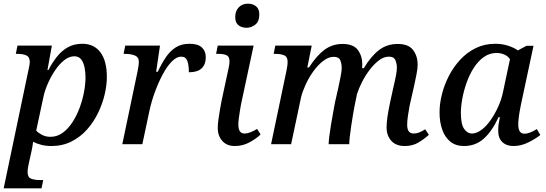

<svg xmlns="http://www.w3.org/2000/svg" viewBox="-33 -784 2971 1044"><path d="M120 -395Q129 -434 129 -446Q129 -474 110.5 -482.5Q92 -491 64 -491H53L62 -536H249L225 -403H230Q251 -443 276.5 -475.5Q302 -508 336 -527Q370 -546 415 -546Q478 -546 513 -499.5Q548 -453 548 -365Q548 -321 536 -270Q524 -219 500 -169.5Q476 -120 440 -79.5Q404 -39 355.5 -14.5Q307 10 246 10Q217 10 191.5 3.5Q166 -3 147 -13Q146 -5 144 9Q142 23 139 35L125 98Q123 105 120 123Q117 141 117 151Q117 180 136 187.5Q155 195 184 195H202L193 240H-13ZM241 -40Q278 -40 308 -62Q338 -84 361 -119.5Q384 -155 400 -198Q416 -241 424 -284.5Q432 -328 432 -364Q432 -392 426.5 -418.5Q421 -445 408 -461.5Q395 -478 371 -478Q343 -478 316 -456.5Q289 -435 266.5 -401.5Q244 -368 227.5 -330.5Q211 -293 204 -261L164 -74Q173 -63 194 -51.5Q215 -40 241 -40Z M716 -401Q719 -415 720.5 -428Q722 -441 722 -447Q722 -474 699.5 -482.5Q677 -491 650 -491H639L648 -536H837L816 -394H825Q845 -437 868 -471.5Q891 -506 922 -526Q953 -546 998 -546Q1043 -546 1064.5 -526Q1086 -506 1086 -473Q1086 -434 1063.5 -412.5Q1041 -391 994 -391Q994 -430 985.5 -453Q977 -476 952 -476Q927 -476 901 -449.5Q875 -423 851.5 -379Q828 -335 809 -283Q790 -231 779 -179L741 0H632Z M1308 -633Q1281 -633 1263.5 -647Q1246 -661 1246 -690Q1246 -725 1265.5 -744.5Q1285 -764 1315 -764Q1341 -764 1359 -750Q1377 -736 1377 -706Q1377 -667 1355 -650Q1333 -633 1308 -633ZM1244 10Q1200 10 1175.5 -18Q1151 -46 1151 -87Q1151 -106 1154.5 -133Q1158 -160 1163 -187.5Q1168 -215 1172 -237L1211 -418Q1215 -438 1215 -450Q1215 -476 1199.5 -483.5Q1184 -491 1156 -491H1142L1151 -536H1346L1277 -214Q1275 -201 1271.5 -181Q1268 -161 1265.5 -140.5Q1263 -120 1263 -107Q1263 -58 1296 -58Q1312 -58 1329.5 -65Q1347 -72 1365 -83L1384 -53Q1362 -31 1324.5 -10.5Q1287 10 1244 10Z M2168 10Q2120 10 2094.5 -18.5Q2069 -47 2069 -92Q2069 -136 2087 -222L2104 -300Q2107 -314 2112 -335Q2117 -356 2121 -378Q2125 -400 2125 -418Q2125 -437 2117 -456.5Q2109 -476 2082 -476Q2054 -476 2027 -455.5Q2000 -435 1976 -403Q1952 -371 1934.5 -336Q1917 -301 1908 -272L1894 -203Q1891 -189 1886.5 -161Q1882 -133 1877 -101Q1872 -69 1869 -41Q1866 -13 1866 0H1754Q1754 -14 1757.5 -42Q1761 -70 1766.5 -103.5Q1772 -137 1778 -169.5Q1784 -202 1788 -225L1805 -300Q1810 -325 1817.5 -359.5Q1825 -394 1825 -417Q1825 -436 1817.5 -455.5Q1810 -475 1782 -475Q1753 -475 1724 -452.5Q1695 -430 1670 -395Q1645 -360 1628 -322Q1611 -284 1604 -255L1550 0H1441L1525 -401Q1531 -431 1531 -447Q1531 -475 1512.5 -483Q1494 -491 1466 -491H1455L1464 -536H1662L1638 -417H1647Q1688 -481 1731 -513Q1774 -545 1829 -545Q1889 -545 1913 -512Q1937 -479 1937 -434Q1937 -429 1936.5 -424Q1936 -419 1936 -413H1945Q1984 -478 2027.5 -511.5Q2071 -545 2129 -545Q2189 -545 2213.5 -511.5Q2238 -478 2238 -434Q2238 -409 2231.5 -379Q2225 -349 2220 -323L2194 -208Q2189 -180 2185 -153.5Q2181 -127 2181 -105Q2181 -58 2216 -58Q2232 -58 2247 -64Q2262 -70 2279 -81L2299 -51Q2275 -29 2243 -9.5Q2211 10 2168 10Z M2490 10Q2445 10 2415.5 -14Q2386 -38 2371.5 -79.5Q2357 -121 2357 -173Q2357 -220 2370 -271.5Q2383 -323 2408 -371.5Q2433 -420 2469.5 -459.5Q2506 -499 2554 -522.5Q2602 -546 2660 -546Q2697 -546 2729.5 -535.5Q2762 -525 2783 -510L2830 -535H2868L2800 -217Q2798 -206 2794 -185.5Q2790 -165 2787.5 -143Q2785 -121 2785 -108Q2785 -57 2818 -57Q2834 -57 2851 -64Q2868 -71 2886 -82L2905 -50Q2882 -31 2841.5 -10.5Q2801 10 2759 10Q2721 10 2698.5 -11.5Q2676 -33 2676 -73Q2676 -91 2678 -107Q2680 -123 2685 -147H2678Q2643 -71 2598 -30.5Q2553 10 2490 10ZM2534 -58Q2558 -58 2584.5 -77.5Q2611 -97 2634.5 -130.5Q2658 -164 2676.5 -205Q2695 -246 2703 -288L2740 -462Q2729 -479 2709 -487.5Q2689 -496 2667 -496Q2629 -496 2598 -474Q2567 -452 2543.5 -415.5Q2520 -379 2504.5 -335.5Q2489 -292 2481 -248.5Q2473 -205 2473 -170Q2473 -109 2490.5 -83.5Q2508 -58 2534 -58Z"/></svg>

Font: Noto Serif Medium
Style: Italic
Weight: 500
Italic angle: -12°
Designer: Monotype Design Team
Foundry: Monotype Imaging Inc.
Version: Version 2.014; ttfautohint (v1.8.4.7-5d5b)